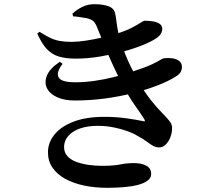

<svg xmlns="http://www.w3.org/2000/svg" viewBox="-20 -833 1040 917"><path d="M491 64Q432 64 380.5 53Q329 42 290.5 20.5Q252 -1 230.5 -32.5Q209 -64 209 -106Q209 -151 239.5 -189.5Q270 -228 330 -251.5Q390 -275 480 -275Q534 -275 583.5 -268Q633 -261 661 -255Q670 -252 671.5 -254.5Q673 -257 669 -264Q654 -288 623.5 -331Q593 -374 561 -437Q542 -473 520.5 -519.5Q499 -566 479.5 -614Q460 -662 444 -702Q436 -722 427 -731Q418 -740 395 -746Q382 -748 364 -751Q346 -754 329 -755L326 -768Q348 -788 374 -800.5Q400 -813 430 -813Q473 -813 500 -802.5Q527 -792 531 -764Q534 -750 536.5 -728Q539 -706 544 -682.5Q549 -659 555 -639Q567 -603 578.5 -573.5Q590 -544 604 -516Q618 -488 636 -453Q670 -393 700 -355.5Q730 -318 753 -295Q776 -272 789 -255.5Q802 -239 802 -223Q802 -198 793.5 -177Q785 -156 771.5 -142.5Q758 -129 741 -129Q725 -129 712 -136Q699 -143 682 -156Q665 -169 635 -185Q618 -196 589 -206.5Q560 -217 523.5 -224.5Q487 -232 448 -232Q397 -232 361 -219Q325 -206 305.5 -183Q286 -160 286 -131Q286 -104 302.5 -86.5Q319 -69 345.5 -59.5Q372 -50 403.5 -45.5Q435 -41 466 -41Q500 -41 521 -43Q542 -45 556.5 -48Q571 -51 586 -52.5Q601 -54 622 -54Q654 -54 678 -42Q702 -30 702 -2Q702 17 684.5 30Q667 43 637 50.5Q607 58 569.5 61Q532 64 491 64ZM338 -353Q286 -353 251 -369.5Q216 -386 203.5 -413.5Q191 -441 205 -474Q219 -507 266 -538L279 -528Q247 -487 260 -463.5Q273 -440 339 -440Q383 -440 429.5 -446.5Q476 -453 525 -465Q574 -477 624 -495Q677 -512 705 -525.5Q733 -539 746 -547Q759 -555 764 -555Q784 -557 803 -554.5Q822 -552 835.5 -542Q849 -532 849 -512Q849 -501 843 -489.5Q837 -478 819 -467Q786 -446 733.5 -425.5Q681 -405 616.5 -388.5Q552 -372 481 -362.5Q410 -353 338 -353ZM342 -553Q294 -553 261 -563Q228 -573 203.5 -599Q179 -625 158 -673L169 -681Q197 -663 219 -652.5Q241 -642 265 -637.5Q289 -633 322 -633Q351 -633 390.5 -639Q430 -645 469 -654Q508 -663 537 -672Q582 -686 609.5 -700.5Q637 -715 651.5 -724.5Q666 -734 671 -734Q691 -734 710 -731Q729 -728 742 -719.5Q755 -711 755 -693Q755 -683 748 -671.5Q741 -660 726 -650Q704 -635 662.5 -618Q621 -601 567 -586.5Q513 -572 455 -562.5Q397 -553 342 -553Z"/></svg>

Font: Noto Serif TC
Style: Bold
Weight: 700
Designer: Ryoko NISHIZUKA 西塚涼子 (kana & ideographs); Frank Grießhammer (Latin, Greek & Cyrillic); Wenlong ZHANG 张文龙 (bopomofo); San
Foundry: Adobe
Version: Version 2.002-H1;hotconv 1.1.0;makeotfexe 2.6.0